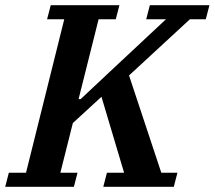

<svg xmlns="http://www.w3.org/2000/svg" viewBox="-50 -718 825 738"><path d="M-16 -54H50L197 -644H131L145 -698H409L395 -644H329L252 -337H260L374 -444L588 -644H512L526 -698H755L741 -644H680L446 -428L570 -54H632L618 0H347L361 -54H427L340 -346L230 -245L182 -54H248L234 0H-30Z"/></svg>

Font: IBM Plex Serif SemiBold
Style: Italic
Weight: 600
Italic angle: -14°
Designer: Mike Abbink, Paul van der Laan, Pieter van Rosmalen
Foundry: Bold Monday
Version: Version 2.5